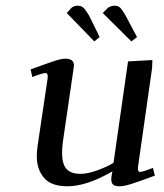

<svg xmlns="http://www.w3.org/2000/svg" viewBox="-20 -651 580 678"><path d="M87.9 -405.8Q151.9 -429.2 174.6 -436.5Q197.3 -443.8 210.9 -443.8Q241.2 -443.8 241.2 -419.9Q241.2 -418.9 238.8 -401.9L202.1 -150.9Q199.2 -129.9 199.2 -111.8Q199.2 -71.8 214.8 -54.4Q230.5 -37.1 264.2 -37.1Q289.6 -37.1 324.5 -49.8Q359.4 -62.5 380.9 -76.2L432.1 -434.1L518.1 -439L517.1 -411.1L467.8 -64.9Q464.8 -43.9 474.1 -43.9Q484.4 -43.9 520 -58.1L526.9 -30.8Q466.3 -8.3 441.4 -0.7Q416.5 6.8 402.8 6.8Q386.2 6.8 379.6 1Q373 -4.9 373 -17.1Q373 -26.4 375 -35.2L377 -45.9Q286.6 6.8 217.8 6.8Q160.6 6.8 135.3 -23.2Q109.9 -53.2 109.9 -99.1Q109.9 -114.7 112.8 -136.2L147.9 -372.1Q150.9 -393.1 141.1 -393.1Q129.9 -393.1 94.2 -378.9ZM215.8 -605 232.9 -624Q243.2 -630.9 252.9 -630.9Q266.6 -630.9 274.4 -623.8Q282.2 -616.7 293.9 -597.2L332 -520L313 -504.9ZM342.8 -605 361.8 -624Q374 -630.9 383.8 -630.9Q397 -630.9 403.8 -624.3Q410.6 -617.7 422.9 -597.2L463.9 -520L443.8 -504.9Z"/></svg>

Font: Dehuti
Style: Bold-Italic
Weight: 700
Version: Version 1.2